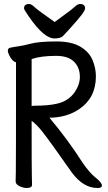

<svg xmlns="http://www.w3.org/2000/svg" viewBox="-20 -922 540 959"><path d="M252 -730Q199 -730 123 -841Q100 -874 100 -880Q100 -902 125 -902Q136 -902 151 -888Q166 -874 196 -853Q226 -832 253 -812Q279 -832 308.5 -853Q338 -874 353 -888Q368 -902 380 -902Q405 -902 405 -880Q405 -871 387 -847Q369 -823 326 -776Q308 -757 296 -743.5Q284 -730 252 -730ZM467 17Q396 17 339 -60Q232 -213 191 -265Q159 -305 138 -318Q138 -80 139 -48Q140 -16 140 1Q140 17 113 17Q97 17 77.5 8Q58 -1 58 -17Q58 -29 59 -58.5Q60 -88 60 -611Q41 -615 26 -646Q19 -661 19 -668Q19 -682 33 -684Q51 -688 73.5 -691Q96 -694 130 -703Q173 -715 262 -715Q337 -715 381 -689Q425 -663 442 -622.5Q459 -582 459 -541Q459 -434 377 -378Q315 -335 227 -334Q321 -222 392 -110Q429 -57 455 -37Q489 -10 489 5Q489 17 467 17ZM153 -394Q221 -394 264 -404Q333 -419 364 -480Q379 -509 379 -537Q379 -585 349.5 -614Q320 -643 260 -643Q184 -643 138 -627V-392Q144 -394 153 -394Z"/></svg>

Font: Moon Stars Kai HW
Style: Bold
Weight: 700
Designer: GuiWonder
Version: Version 1.101